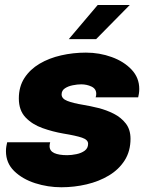

<svg xmlns="http://www.w3.org/2000/svg" viewBox="-20 -758 607 790"><path d="M232.5 12.5Q177 12.5 124.8 -4.2Q72.5 -21 38.5 -54Q4.5 -87 4.5 -136Q4.5 -146.5 6.2 -156.5Q8 -166.5 9.5 -172.5H186.5Q184 -164 184 -157Q184 -137 203.2 -128.2Q222.5 -119.5 256.5 -119.5Q274.5 -119.5 294.8 -123.8Q315 -128 328.8 -138.2Q342.5 -148.5 342.5 -166.5Q342.5 -183 317.5 -191.5Q292.5 -200 240.5 -208.5Q197 -216 154.8 -231Q112.5 -246 85 -275Q57.5 -304 57.5 -353Q57.5 -401.5 80.5 -437Q103.5 -472.5 142.8 -495.8Q182 -519 231.5 -530.2Q281 -541.5 333.5 -541.5Q389.5 -541.5 439.8 -523.2Q490 -505 521.5 -471.5Q553 -438 553 -392Q553 -382 551.5 -372.5Q550 -363 548.5 -357.5H373.5Q376 -364 376 -372Q376 -392.5 356.5 -401.8Q337 -411 314 -411Q298.5 -411 279.5 -407.2Q260.5 -403.5 247 -394.5Q233.5 -385.5 233.5 -369.5Q233.5 -352 257 -342.8Q280.5 -333.5 323 -326.5Q350.5 -322 384 -313.8Q417.5 -305.5 447.8 -290.2Q478 -275 497.5 -250Q517 -225 517 -187Q517 -136 493 -98.2Q469 -60.5 428.2 -36Q387.5 -11.5 336.5 0.5Q285.5 12.5 232.5 12.5ZM263 -597 382 -737.5H514L375.5 -597Z"/></svg>

Font: Epilogue ExtraBold
Style: Italic
Weight: 800
Italic angle: -12°
Designer: Tyler Finck
Foundry: Etcetera Type Co
Version: Version 2.111; ttfautohint (v1.8.3)